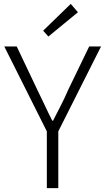

<svg xmlns="http://www.w3.org/2000/svg" viewBox="-20 -968 542 988"><path d="M221 0V-292L2 -729H66L172 -506Q192 -466 210 -427Q228 -388 249 -347H253Q274 -388 294 -427Q314 -466 331 -506L439 -729H500L280 -292V0ZM229 -780 202 -810 344 -948 381 -905Z"/></svg>

Font: Noto Sans KR Thin Light
Style: Regular
Weight: 300
Version: Version 2.004-H2;hotconv 1.0.118;makeotfexe 2.5.65603